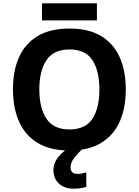

<svg xmlns="http://www.w3.org/2000/svg" viewBox="-20 -897 836 1157"><path d="M738 -358Q738 -247 701.5 -164.5Q665 -82 589.5 -36Q514 10 398 10Q282 10 206.5 -36Q131 -82 94.5 -165Q58 -248 58 -359Q58 -470 94.5 -552Q131 -634 206.5 -679.5Q282 -725 399 -725Q515 -725 590 -679.5Q665 -634 701.5 -551.5Q738 -469 738 -358ZM217 -358Q217 -246 260 -181.5Q303 -117 398 -117Q495 -117 537 -181.5Q579 -246 579 -358Q579 -470 537 -534.5Q495 -599 399 -599Q303 -599 260 -534.5Q217 -470 217 -358ZM564 -877V-774H233V-877ZM405 111Q405 131 416 141Q427 151 444 151Q460 151 475 148Q490 145 500 142V229Q484 234 466 237Q448 240 424 240Q368 240 335 209Q302 178 302 128Q302 84 334 46Q366 8 412 -17L477 0Q443 32 424 59Q405 86 405 111Z"/></svg>

Font: Noto Sans
Style: Bold
Weight: 700
Designer: Monotype Design Team
Foundry: Monotype Imaging Inc.
Version: Version 2.000;GOOG;noto-source:20170915:90ef993387c0; ttfaut